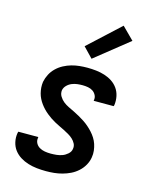

<svg xmlns="http://www.w3.org/2000/svg" viewBox="-117 -846 733 930"><g transform="rotate(15 250.0 -381.0)"><path d="M204 8Q181 8 158 5.5Q135 3 114 -3.5Q93 -10 74.5 -21.5Q56 -33 43 -50Q30 -67 25 -89.5Q20 -112 24 -135Q25 -137 25 -138.5Q25 -140 26 -142H126Q126 -141 126 -140.5Q126 -140 126 -139Q123 -124 129.5 -111.5Q136 -99 148 -92Q160 -85 174.5 -82.5Q189 -80 204 -80Q219 -80 233.5 -81.5Q248 -83 262 -88Q276 -93 288.5 -104Q301 -115 303 -129Q306 -144 299.5 -156.5Q293 -169 283 -178Q273 -187 261 -194Q249 -201 237 -207Q225 -213 212.5 -219Q200 -225 188 -231.5Q176 -238 165 -245.5Q154 -253 143.5 -261.5Q133 -270 123.5 -280Q114 -290 106 -301Q98 -312 92 -324Q86 -336 82.5 -349.5Q79 -363 78 -377Q77 -391 79 -406Q83 -426 92.5 -444.5Q102 -463 117.5 -478Q133 -493 152 -503Q171 -513 190.5 -518.5Q210 -524 230 -526Q250 -528 269 -528Q292 -528 314 -525.5Q336 -523 356.5 -516.5Q377 -510 394.5 -498.5Q412 -487 424 -470Q436 -453 440.5 -431.5Q445 -410 442 -387Q441 -386 441 -384Q441 -382 440 -381H340Q340 -381 340 -382Q340 -383 340 -383Q343 -397 337 -409Q331 -421 320.5 -428Q310 -435 296.5 -437.5Q283 -440 269 -440Q256 -440 242.5 -438.5Q229 -437 215.5 -431.5Q202 -426 191.5 -415.5Q181 -405 178 -391Q176 -374 184.5 -360Q193 -346 205 -336.5Q217 -327 231.5 -320Q246 -313 260.5 -306Q275 -299 289 -291Q303 -283 316 -274.5Q329 -266 341 -255.5Q353 -245 363.5 -233.5Q374 -222 382.5 -208.5Q391 -195 396 -180Q401 -165 403 -148Q405 -131 402 -114Q399 -94 388.5 -75Q378 -56 361.5 -41Q345 -26 325.5 -16.5Q306 -7 285.5 -1.5Q265 4 245 6Q225 8 204 8ZM277 -575 229 -625 386 -770 446 -710Z"/></g></svg>

Font: Iosevka SS04 Semibold Oblique
Style: Regular
Weight: 600
Italic angle: -9°
Monospace: yes
Designer: Belleve Invis
Foundry: Belleve Invis
Version: Version 19.0.0; ttfautohint (v1.8.4)